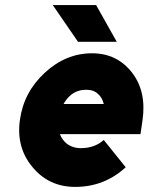

<svg xmlns="http://www.w3.org/2000/svg" viewBox="-20 -721 583 753"><path d="M286 -557H438L357 -701H187ZM531 -195 539 -250Q555 -362 498 -436Q439 -512 341 -512Q238 -512 156 -436Q73 -360 58 -250Q43 -142 108 -65Q172 12 275 12Q389 12 473 -65L387 -172Q351 -140 297 -140Q264 -140 240 -159Q232 -166 225.5 -175Q219 -184 215 -195ZM318 -369Q348 -369 365 -352Q381 -338 387 -313H229Q242 -336 261 -351Q286 -369 318 -369Z"/></svg>

Font: Unageo
Style: ExtraBold-Italic
Weight: 800
Designer: Richard Sepsi
Foundry: Richard Sepsi
Version: Version 2.000